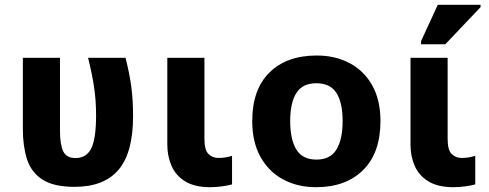

<svg xmlns="http://www.w3.org/2000/svg" viewBox="-20 -778 2056 808"><path d="M293.9 8.3Q205.1 8.3 158 -22.7Q110.8 -53.7 93.5 -108.4Q76.2 -163.1 76.2 -234.4V-534.7H232.4V-228.5Q232.4 -169.4 246.1 -141.1Q259.8 -112.8 297.9 -112.8Q343.3 -112.8 363.8 -153.1Q384.3 -193.4 384.3 -293Q384.3 -356 375.7 -412.6Q367.2 -469.2 350.6 -534.7H508.3Q524.9 -469.7 532.5 -413.6Q540 -357.4 540 -289.1Q540 -135.7 479 -63.7Q418 8.3 293.9 8.3Z M865.2 9.8Q799.3 9.8 759.5 -14.6Q719.7 -39.1 701.9 -79.8Q684.1 -120.6 684.1 -169.4V-534.7H840.3V-194.3Q840.3 -146 857.7 -129.6Q875 -113.3 898.9 -113.3Q915.5 -113.3 928.7 -115.5Q941.9 -117.7 956.5 -122.1V-2Q939.5 2.9 913.8 6.3Q888.2 9.8 865.2 9.8Z M1581.1 -268.6Q1581.1 -134.8 1508.3 -62.5Q1435.5 9.8 1310.1 9.8Q1232.4 9.8 1171.9 -22.7Q1111.3 -55.2 1076.4 -117.4Q1041.5 -179.7 1041.5 -268.6Q1041.5 -401.4 1114 -472.9Q1186.5 -544.4 1313 -544.4Q1391.1 -544.4 1451.7 -512.2Q1512.2 -480 1546.6 -418.5Q1581.1 -356.9 1581.1 -268.6ZM1201.2 -268.6Q1201.2 -191.4 1227.1 -148.9Q1252.9 -106.4 1312 -106.4Q1370.1 -106.4 1396 -148.9Q1421.9 -191.4 1421.9 -268.6Q1421.9 -345.7 1396 -386.7Q1370.1 -427.7 1311 -427.7Q1253.4 -427.7 1227.3 -386.7Q1201.2 -345.7 1201.2 -268.6Z M1888.7 9.8Q1822.8 9.8 1783 -14.6Q1743.2 -39.1 1725.3 -79.8Q1707.5 -120.6 1707.5 -169.4V-534.7H1863.8V-194.3Q1863.8 -146 1881.1 -129.6Q1898.4 -113.3 1922.4 -113.3Q1939 -113.3 1952.1 -115.5Q1965.3 -117.7 1980 -122.1V-2Q1962.9 2.9 1937.3 6.3Q1911.6 9.8 1888.7 9.8ZM1854 -591.8H1752V-605L1822.3 -757.8H2002.4V-748Z"/></svg>

Font: Lunasima
Style: Bold
Weight: 700
Designer: The DocRepair Project, Monotype Design Team
Foundry: Google
Version: Version 2.009